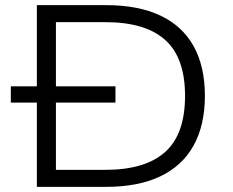

<svg xmlns="http://www.w3.org/2000/svg" viewBox="-20 -725 904 745"><path d="M123 0V-705H392Q517 -705 602.5 -664.5Q688 -624 731.5 -545.5Q775 -467 775 -353Q775 -239 731 -160Q687 -81 601.5 -40.5Q516 0 392 0ZM197 -66H389Q543 -66 620.5 -135Q698 -204 698 -353Q698 -501 621 -570Q544 -639 389 -639H197ZM22 -327V-390H428V-327Z"/></svg>

Font: Nunito Sans 7pt SemiExpanded Light
Style: Regular
Weight: 300
Width: 6
Designer: Vernon Adams
Foundry: Vernon Adams
Version: Version 3.101;gftools[0.9.27]